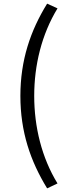

<svg xmlns="http://www.w3.org/2000/svg" viewBox="-20 -838 378 1055"><path d="M239 197 296 170C209 28 168 -141 168 -311C168 -481 209 -649 296 -792L239 -818C147 -669 92 -507 92 -311C92 -114 147 47 239 197Z"/></svg>

Font: Source Han Sans KR Regular
Style: Regular
Weight: 400
Designer: Ryoko NISHIZUKA (kana & ideographs); Paul D. Hunt (Latin, Greek & Cyrillic); Wenlong ZHANG (bopomofo); Sandoll Communica
Foundry: Adobe Systems Incorporated
Version: Version 1.004;PS 1.004;hotconv 1.0.82;makeotf.lib2.5.63406